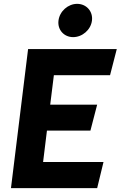

<svg xmlns="http://www.w3.org/2000/svg" viewBox="-20 -968 627 998"><path d="M284 -861C278 -813 313 -775 360 -775C408 -775 452 -813 458 -861C464 -909 429 -948 381 -948C334 -948 290 -910 284 -861ZM241 -424 260 -577H552L587 -713H126L37 10H485L518 -126H204L224 -289H450L485 -424Z"/></svg>

Font: Bluebird
Style: SfBdObl
Weight: 700
Designer: Jasper
Foundry: Cannot Into Space Fonts
Version: Version 0.98